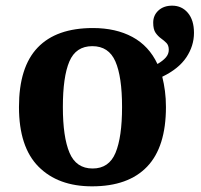

<svg xmlns="http://www.w3.org/2000/svg" viewBox="-20 -648 710 678"><path d="M305 10Q185 10 116 -59.5Q47 -129 47 -270Q47 -411 113 -480Q179 -549 308 -549Q389 -549 447.5 -517.5Q506 -486 536 -422Q555 -433 565.5 -445Q576 -457 576 -472Q576 -488 567.5 -496.5Q559 -505 548.5 -512.5Q538 -520 529.5 -532Q521 -544 521 -568Q521 -594 539.5 -611Q558 -628 588 -628Q622 -628 643.5 -602.5Q665 -577 665 -532Q665 -486 638 -445.5Q611 -405 553 -377Q559 -353 562.5 -326.5Q566 -300 566 -270Q566 -129 499.5 -59.5Q433 10 305 10ZM307 -53Q365 -53 388 -108.5Q411 -164 411 -270Q411 -377 387.5 -431Q364 -485 306 -485Q248 -485 225 -431Q202 -377 202 -270Q202 -164 225.5 -108.5Q249 -53 307 -53Z"/></svg>

Font: NotoSerif-Bold
Style: Regular
Weight: 700
Designer: Monotype Design Team
Foundry: Monotype Imaging Inc.
Version: Version 2.007; ttfautohint (v1.8) -l 8 -r 50 -G 200 -x 14 -D